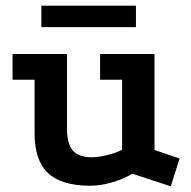

<svg xmlns="http://www.w3.org/2000/svg" viewBox="-20 -639 677 680"><path d="M448.8 -23.8Q415.2 -3.8 375.1 7.5Q335 18.8 300.2 18.8Q197.8 18.8 150.1 -26Q102.5 -70.8 102.5 -166.8V-356.5H24.5V-447.8H217.2V-183.5Q217.2 -130 237.9 -106Q258.5 -82 304.5 -82Q326.8 -82 357.4 -89.2Q388 -96.5 412.5 -108.5V-356.5H334.5V-447.8H527.2V-108L616 -77.5L584.8 21ZM126.5 -619H461.5V-542.8H126.5Z"/></svg>

Font: Podkova VF Beta
Style: Regular
Weight: 400
Designer: Ilya Yudin
Foundry: Cyreal (www.cyreal.org)
Version: Version 2.100